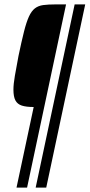

<svg xmlns="http://www.w3.org/2000/svg" viewBox="-20 -708 407 872"><path d="M55 144 133 -222Q99 -222 79 -228.5Q59 -235 50 -252Q41 -269 41 -301Q41 -326 47.5 -363.5Q54 -401 64 -454Q78 -521 89 -564.5Q100 -608 111.5 -633Q123 -658 138.5 -670Q154 -682 176.5 -685Q199 -688 232 -688H280L103 144ZM142 144 319 -688H367L190 144Z"/></svg>

Font: Saira ExtraCondensed Light
Style: Italic
Weight: 300
Width: 2
Italic angle: -12°
Designer: Hector Gatti with collaboration of the Omnibus-Type team
Foundry: Omnibus-Type
Version: Version 1.101